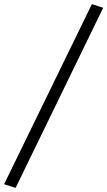

<svg xmlns="http://www.w3.org/2000/svg" viewBox="-58 -741 523 936"><path d="M18 175 -38 157 390 -721 445 -703Z"/></svg>

Font: EauTestInfant Medium
Style: Italic
Weight: 500
Italic angle: -12°
Designer: Christian Thalmann (Catharsis Fonts)
Version: Version 0.001;PS 000.001;hotconv 1.0.88;makeotf.lib2.5.64775